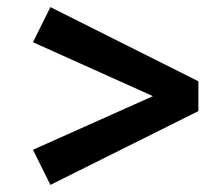

<svg xmlns="http://www.w3.org/2000/svg" viewBox="-20 -591 615 541"><path d="M539 -362V-278L122 -70L73 -169L489 -355V-285L73 -472L122 -571Z"/></svg>

Font: Source Serif 4 Black
Style: Italic
Weight: 900
Italic angle: -12°
Designer: Frank Grießhammer
Foundry: Adobe Systems Incorporated
Version: Version 4.004;hotconv 1.0.116;makeotfexe 2.5.65601